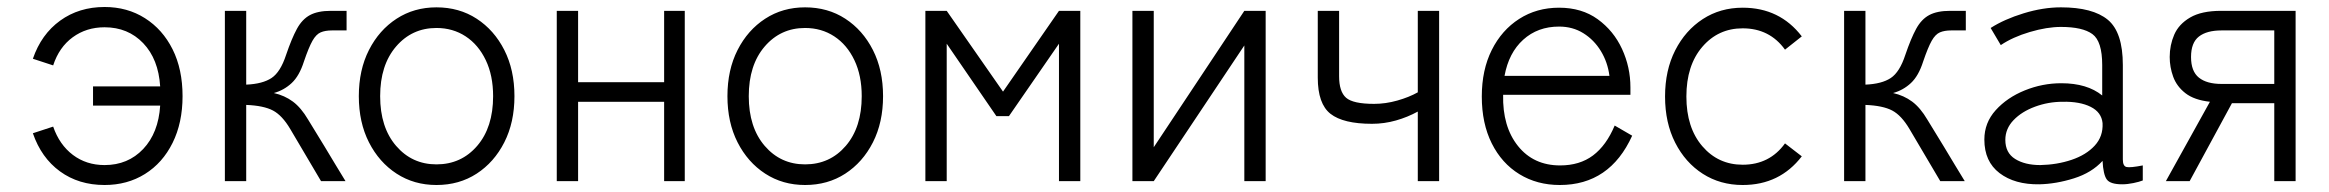

<svg xmlns="http://www.w3.org/2000/svg" viewBox="-20 -518 6659 549"><path d="M279 11Q205 11 151.5 -28Q98 -67 74 -137L132 -156Q150 -104 188.5 -75Q227 -46 279 -46Q346 -46 389.5 -92Q433 -138 438 -216H246V-271H438Q433 -349 389.5 -394.5Q346 -440 279 -440Q227 -440 188 -411.5Q149 -383 132 -331L74 -350Q98 -420 152 -459Q206 -498 279 -498Q344 -498 394.5 -466Q445 -434 473.5 -377Q502 -320 502 -243Q502 -167 473.5 -109.5Q445 -52 394.5 -20.5Q344 11 279 11Z M623 0V-487H684V-276Q731 -278 756.5 -295Q782 -312 798 -361Q814 -408 829 -435.5Q844 -463 866.5 -475Q889 -487 926 -487H971V-431H929Q910 -431 897 -425.5Q884 -420 873.5 -401.5Q863 -383 849 -342Q836 -301 814 -280.5Q792 -260 763 -252Q794 -245 817.5 -227.5Q841 -210 861 -176Q889 -131 907.5 -100Q926 -69 940 -46Q954 -23 968 0H898L810 -149Q787 -188 760.5 -202Q734 -216 684 -218V0Z M1228 11Q1164 11 1114 -21.5Q1064 -54 1035 -111Q1006 -168 1006 -243Q1006 -318 1035 -375Q1064 -432 1114 -464.5Q1164 -497 1228 -497Q1293 -497 1343 -464.5Q1393 -432 1422 -375Q1451 -318 1451 -243Q1451 -168 1422 -111Q1393 -54 1343 -21.5Q1293 11 1228 11ZM1228 -48Q1299 -48 1344.5 -101Q1390 -154 1390 -243Q1390 -302 1369 -346Q1348 -390 1311.5 -414Q1275 -438 1228 -438Q1158 -438 1112.5 -385Q1067 -332 1067 -243Q1067 -154 1112.5 -101Q1158 -48 1228 -48Z M1572 0V-487H1633V-283H1879V-487H1938V0H1879V-227H1633V0Z M2282 11Q2218 11 2168 -21.5Q2118 -54 2089 -111Q2060 -168 2060 -243Q2060 -318 2089 -375Q2118 -432 2168 -464.5Q2218 -497 2282 -497Q2347 -497 2397 -464.5Q2447 -432 2476 -375Q2505 -318 2505 -243Q2505 -168 2476 -111Q2447 -54 2397 -21.5Q2347 11 2282 11ZM2282 -48Q2353 -48 2398.5 -101Q2444 -154 2444 -243Q2444 -302 2423 -346Q2402 -390 2365.5 -414Q2329 -438 2282 -438Q2212 -438 2166.5 -385Q2121 -332 2121 -243Q2121 -154 2166.5 -101Q2212 -48 2282 -48Z M2626 0V-487H2687L2848 -256L3008 -487H3069V0H3008V-393L2865 -186H2829L2687 -393V0Z M3218 0V-487H3279V-97L3538 -487H3599V0H3538V-388L3279 0Z M4034 0V-199Q4005 -183 3971.5 -173.5Q3938 -164 3903 -164Q3821 -164 3784.5 -192.5Q3748 -221 3748 -296V-487H3809V-300Q3809 -256 3829 -238.5Q3849 -221 3909 -221Q3942 -221 3975.5 -230.5Q4009 -240 4034 -254V-487H4095V0Z M4440 11Q4375 11 4324.5 -20Q4274 -51 4245.5 -108Q4217 -165 4217 -242Q4217 -318 4245.5 -375Q4274 -432 4324 -464Q4374 -496 4438 -496Q4503 -496 4548.5 -463Q4594 -430 4618 -378Q4642 -326 4642 -268V-247H4278Q4276 -156 4320.5 -100.5Q4365 -45 4441 -45Q4497 -45 4535 -73.5Q4573 -102 4597 -159L4647 -130Q4583 11 4440 11ZM4282 -301H4582Q4577 -340 4557.5 -372Q4538 -404 4507.5 -423Q4477 -442 4438 -442Q4377 -442 4335.5 -404.5Q4294 -367 4282 -301Z M4963 11Q4899 11 4849 -21Q4799 -53 4770 -110Q4741 -167 4741 -242Q4741 -317 4770 -374Q4799 -431 4849 -463.5Q4899 -496 4963 -496Q5069 -496 5132 -414L5084 -376Q5040 -437 4963 -437Q4893 -437 4847.5 -384Q4802 -331 4802 -242Q4802 -153 4847.5 -100Q4893 -47 4963 -47Q5040 -47 5084 -108L5132 -71Q5069 11 4963 11Z M5253 0V-487H5314V-276Q5361 -278 5386.5 -295Q5412 -312 5428 -361Q5444 -408 5459 -435.5Q5474 -463 5496.5 -475Q5519 -487 5556 -487H5601V-431H5559Q5540 -431 5527 -425.5Q5514 -420 5503.5 -401.5Q5493 -383 5479 -342Q5466 -301 5444 -280.5Q5422 -260 5393 -252Q5424 -245 5447.5 -227.5Q5471 -210 5491 -176Q5519 -131 5537.5 -100Q5556 -69 5570 -46Q5584 -23 5598 0H5528L5440 -149Q5417 -188 5390.5 -202Q5364 -216 5314 -218V0Z M5811 9Q5741 10 5697.5 -23Q5654 -56 5654 -119Q5654 -167 5686.5 -203Q5719 -239 5769.5 -259.5Q5820 -280 5874 -280Q5948 -280 5991 -245V-332Q5991 -400 5963 -420.5Q5935 -441 5873 -441Q5833 -441 5784 -426.5Q5735 -412 5701 -389L5672 -438Q5711 -463 5766.5 -480Q5822 -497 5873 -497Q5964 -497 6007 -461.5Q6050 -426 6050 -332V-62Q6050 -43 6060.5 -40.5Q6071 -38 6107 -45V-2Q6097 2 6080 5.5Q6063 9 6048 9Q6014 9 6004 -5Q5994 -19 5992 -58Q5961 -24 5910 -8Q5859 8 5811 9ZM5814 -46Q5862 -47 5903.5 -61Q5945 -75 5969.5 -101.5Q5994 -128 5992 -166Q5989 -197 5958 -212.5Q5927 -228 5878 -227Q5837 -227 5799 -213Q5761 -199 5737.5 -174.5Q5714 -150 5714 -118Q5714 -81 5742 -63.5Q5770 -46 5814 -46Z M6173 0 6299 -227Q6254 -232 6229 -251.5Q6204 -271 6194 -298.5Q6184 -326 6184 -355Q6184 -389 6197 -419Q6210 -449 6242.5 -468Q6275 -487 6331 -487H6544V0H6483V-223H6362L6241 0ZM6332 -278H6483V-431H6332Q6290 -431 6267.5 -413.5Q6245 -396 6245 -355Q6245 -314 6267.5 -296Q6290 -278 6332 -278Z"/></svg>

Font: Zen Kaku Gothic Antique
Style: Regular
Weight: 400
Designer: Yoshimichi Ohira
Foundry: Positype
Version: Version 1.001